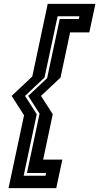

<svg xmlns="http://www.w3.org/2000/svg" viewBox="-20 -770 512 990"><path d="M252 -181 202.5 53H301.5L270 200H24L104 -175.5L40 -275.5L146.5 -375.5L226 -750H472L440.5 -603H341.5L292 -370L191.5 -275.5ZM169.5 -181 102 136H214.5L217.5 122H119L184 -184L125.5 -275.5L223 -367L288 -672H386.5L389.5 -686H277L209.5 -370L109 -275.5Z"/></svg>

Font: Tourney Condensed Regular
Style: Bold Italic
Weight: 700
Width: 3
Italic angle: -12°
Designer: Tyler Finck
Foundry: Etcetera Type Co
Version: Version 1.010; ttfautohint (v1.8.3)